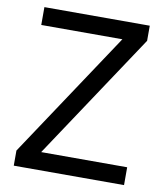

<svg xmlns="http://www.w3.org/2000/svg" viewBox="-81 -781 734 849"><g transform="rotate(10 286.0 -357.0)"><path d="M533.2 0H38.1V-67.9L414.1 -633.8H49.8V-713.9H522.9V-646L147 -80.1H533.2Z"/></g></svg>

Font: NotoSans
Style: Regular
Weight: 400
Designer: Monotype Design team
Foundry: Monotype Imaging Inc.
Version: Version 1.04; ttfautohint (v1.4.1)